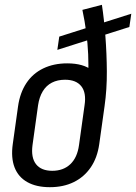

<svg xmlns="http://www.w3.org/2000/svg" viewBox="-20 -769 565 797"><path d="M187 8Q131 8 93.5 -13Q56 -34 40.5 -74Q25 -114 33 -171L55 -328Q63 -384 89.5 -424Q116 -464 159.5 -485Q203 -506 259 -506Q293 -506 319 -498.5Q345 -491 361.5 -477Q378 -463 383 -443L346 -450Q348 -498 346 -543.5Q344 -589 338 -635Q332 -681 322 -728L403 -749Q412 -690 417.5 -618.5Q423 -547 423.5 -472.5Q424 -398 414 -328L392 -171Q384 -114 356.5 -74Q329 -34 286 -13Q243 8 187 8ZM197 -60Q243 -60 272 -87.5Q301 -115 308 -167L331 -332Q339 -384 317.5 -411Q296 -438 250 -438Q219 -438 195.5 -426Q172 -414 157.5 -390Q143 -366 138 -332L115 -167Q108 -115 129.5 -87.5Q151 -60 197 -60ZM226 -617 525 -712 517 -657 218 -562Z"/></svg>

Font: Pathway Extreme Condensed
Style: Italic
Weight: 400
Width: 3
Italic angle: -8°
Version: Version 1.001;gftools[0.9.26]